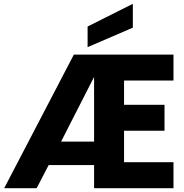

<svg xmlns="http://www.w3.org/2000/svg" viewBox="-20 -986 964 1006"><path d="M2 0 367 -700H889V-564H630V-437H842V-301H630V-136H889V0H473V-121H235L172 0ZM300 -244H473V-583ZM439 -739V-847L676 -966V-841Z"/></svg>

Font: Rethink Sans ExtraBold
Style: Regular
Weight: 800
Designer: The Rethink Sans project authors (Hans Thiessen). DM Sans designed by Colophon Foundry.
Foundry: Rethink Communications LLC
Version: Version 1.001